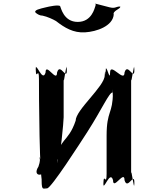

<svg xmlns="http://www.w3.org/2000/svg" viewBox="-20 -1100 896 1104"><path d="M528 -1064C536 -1088 522 -1078 528 -1076C543 -1072 514 -1083 529 -1079C557 -1072 587 -1064 610 -1058C643 -1050 643 -1061 670 -1063C685 -1059 656 -1064 671 -1060C674 -1050 626 -1037 634 -1016C628 -950 536 -918 469 -914C402 -910 352 -940 302 -979C285 -989 253 -1004 225 -1010C209 -1010 196 -1018 186 -1026C170 -1042 211 -1050 244 -1058C259 -1062 320 -1075 326 -1064C330 -1058 345 -974 427 -974C508 -974 524 -1054 528 -1064ZM482 -341C566 -472 609 -571 627 -568C627 -506 629 -629 629 -567C629 -444 593 -465 593 -320V-102C593 -22 575 -116 575 -44C575 18 574 -108 574 -46C574 7 612 -126 630 -64C630 -2 696 -126 696 -64C714 -2 753 -119 753 -46C753 16 752 -106 752 -44C752 10 734 -146 734 -102V-645C734 -601 752 -756 752 -702C752 -640 753 -763 753 -701C753 -628 714 -745 696 -683C696 -621 613 -745 613 -683C613 -621 589 -749 587 -691C587 -629 589 -754 589 -692C592 -626 586 -734 582 -666C582 -604 415 -468 415 -406C371 -275 313 -303 313 -181C313 -119 310 -244 310 -182C327 -178 346 -406 346 -426V-645C346 -601 363 -756 363 -702C363 -640 365 -763 365 -701C365 -628 326 -745 308 -683C308 -621 242 -745 242 -683C224 -621 185 -754 185 -701C185 -639 186 -764 186 -702C186 -630 204 -725 204 -645C204 -583 205 -37 228 -37C251 -19 234 8 234 -84C234 -184 231 -188 208 -188C194 -198 223 -204 201 -142C161 -80 243 -80 243 -142C243 -204 266 -202 246 -198C223 -198 220 -194 220 -94C217 2 225 -17 251 -17C274 -17 442 -279 482 -341Z"/></svg>

Font: Hussar Przerywany
Style: Regular
Weight: 400
Foundry: Cannot Into Space Fonts
Version: Version 0.982